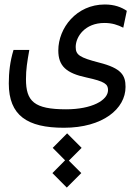

<svg xmlns="http://www.w3.org/2000/svg" viewBox="-20 -412 626 873"><path d="M270.5 168.9C447.8 168.9 550.8 82.5 550.8 -16.6C550.8 -69.3 532.7 -101.6 430.7 -127.4C342.3 -150.4 324.2 -162.1 324.2 -198.2C324.2 -245.6 366.7 -307.6 454.6 -307.6C489.7 -307.6 515.6 -298.8 540.5 -286.1L556.6 -362.8C531.7 -379.4 500.5 -391.6 456.5 -391.6C327.6 -391.6 245.1 -284.7 245.1 -182.6C245.1 -111.8 281.2 -79.1 373.5 -59.6C457 -41.5 471.2 -29.3 471.2 -2.4C471.2 44.4 397 85 280.3 85C134.8 85 98.1 48.3 98.1 -52.2C98.1 -96.7 103.5 -129.9 113.3 -185.1H41.5C25.4 -131.8 20 -83 20 -32.7C20 113.3 104 168.9 270.5 168.9ZM283.7 440.9 349.6 375 293 318.4 351.1 260.3 285.2 194.3 219.7 260.3 275.9 316.9 218.3 375Z"/></svg>

Font: Cascadia Code SemiLight
Style: Regular
Weight: 350
Monospace: yes
Designer: Aaron Bell
Foundry: Saja Typeworks
Version: Version 2404.023